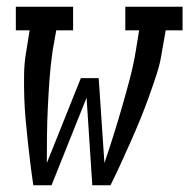

<svg xmlns="http://www.w3.org/2000/svg" viewBox="-20 -550 562 570"><path d="M79 0Q74 -33 70 -65.5Q66 -98 62.5 -130.5Q59 -163 56 -196Q53 -229 52 -262.5Q51 -296 51.5 -330Q52 -364 58 -398L68 -460H27V-530H197V-460H147L136 -398Q130 -356 127 -314.5Q124 -273 122 -231.5Q120 -190 119.5 -148.5Q119 -107 119 -66L220 -318H273L290 -66Q304 -107 317 -148.5Q330 -190 342 -231.5Q354 -273 365 -314.5Q376 -356 383 -398L393 -460H352V-530H522V-460H472L461 -398Q456 -363 445 -329.5Q434 -296 422 -262.5Q410 -229 396.5 -196Q383 -163 368.5 -130.5Q354 -98 339 -65Q324 -32 308 0H254L237 -260L133 0Z"/></svg>

Font: Iosevka Curly Slab Oblique
Style: Regular
Weight: 400
Italic angle: -9°
Monospace: yes
Designer: Belleve Invis
Foundry: Belleve Invis
Version: Version 11.1.0; ttfautohint (v1.8.3)